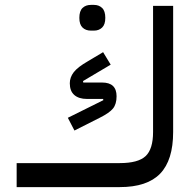

<svg xmlns="http://www.w3.org/2000/svg" viewBox="-20 -764 800 784"><path d="M48 -98H469Q544 -98 574.5 -126.5Q605 -155 605 -225V-740H687V-225Q687 -110 634 -55Q581 0 469 0H48ZM257 -283 402 -355 401 -360H335Q302 -360 283.5 -376Q265 -392 265 -424Q265 -448 281 -469Q297 -490 339 -514L401 -551L432 -500L319 -433L320 -427H397Q456 -427 456 -371Q456 -339 441.5 -321Q427 -303 387 -283L284 -231ZM351 -639Q330 -639 317 -651.5Q304 -664 304 -691Q304 -719 317 -731.5Q330 -744 351 -744H364Q384 -744 397 -731.5Q410 -719 410 -691Q410 -664 397 -651.5Q384 -639 364 -639Z"/></svg>

Font: IBM Plex Sans Arabic Text
Style: Regular
Weight: 450
Designer: Mike Abbink, Paul van der Laan, Pieter van Rosmalen, Wael Morcos, Khajak Apelian
Foundry: Bold Monday
Version: Version 1.2